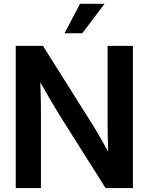

<svg xmlns="http://www.w3.org/2000/svg" viewBox="-20 -962 760 982"><path d="M60.5 0V-727.5H199.7L455.1 -321.8Q468.3 -301.3 489.7 -263.7Q511.2 -226.1 533.2 -187Q531.7 -228 531 -268.8Q530.3 -309.6 530.3 -331.1V-727.5H659.7V0H520L289.6 -365.2Q273.9 -389.6 246.6 -435.8Q219.2 -481.9 186 -541Q188.5 -480.5 189 -435.1Q189.5 -389.6 189.5 -365.7V0ZM310.1 -792 389.2 -942.4H514.6L400.9 -792Z"/></svg>

Font: Inter Display SemiBold
Style: Regular
Weight: 600
Designer: Rasmus Andersson
Foundry: rsms
Version: Version 4.001;git-9221beed3